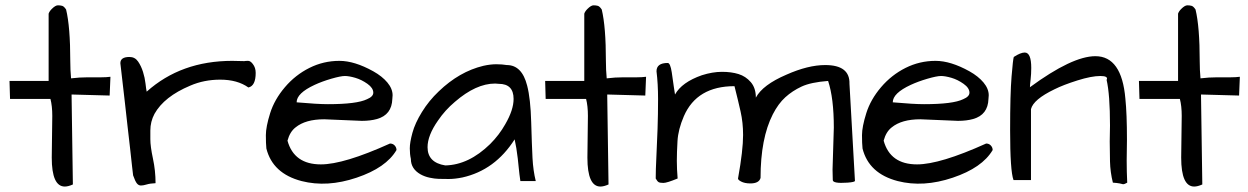

<svg xmlns="http://www.w3.org/2000/svg" viewBox="-20 -684 4674 719"><path d="M173.8 -93.8 175.8 -250Q175.8 -287.1 168.9 -313.5H17.6L15.6 -380.9H162.1V-632.8Q165 -641.6 173.8 -650.4Q187.5 -664.1 196.8 -664.1Q206.1 -664.1 212.9 -662.1Q219.7 -660.2 227.5 -648.4Q243.2 -584 243.2 -454.1Q243.2 -421.9 246.1 -390.6Q277.3 -394.5 308.6 -394.5Q308.6 -394.5 359.4 -394.5Q377.9 -394.5 393.6 -396.5L390.6 -326.2L248 -330.1L252.9 6.8Q235.4 14.6 222.7 14.6Q173.8 14.6 173.8 -93.8Z M910.2 -356.4Q869.1 -385.7 804.7 -385.7Q744.1 -385.7 692.4 -363.3Q594.7 -322.3 558.6 -257.8Q543 -228.5 543 -195.3Q543 -189.5 543 -162.6Q543 -135.7 552.7 -90.3Q562.5 -44.9 562.5 2Q542 2.9 529.3 6.8Q516.6 10.7 507.8 10.7Q499 10.7 492.7 2.9Q486.3 -4.9 478.5 -27.3Q477.5 -33.2 474.6 -60.5Q471.7 -87.9 467.3 -127Q462.9 -166 457.5 -212.4Q452.1 -258.8 447.3 -303.7Q436.5 -401.4 430.7 -447.3Q430.7 -470.7 464.8 -470.7Q485.4 -470.7 497.1 -453.6Q508.8 -436.5 515.6 -414.6Q522.5 -392.6 524.9 -371.1Q527.3 -349.6 529.3 -340.8Q658.2 -456.1 849.6 -456.1Q871.1 -456.1 894.5 -455.1Q900.4 -456.1 909.2 -456.1Q918 -456.1 926.8 -444.3Q937.5 -430.7 937.5 -411.1Q937.5 -362.3 910.2 -356.4Z M1181.6 -68.4Q1267.6 -68.4 1440.4 -146.5Q1451.2 -146.5 1458 -139.2Q1464.8 -131.8 1464.8 -122.1Q1425.8 -55.7 1315.4 -18.6Q1205.1 18.6 1109.4 -5.9Q1001 -34.2 977.5 -127.9Q975.6 -146.5 975.6 -177.7Q975.6 -209 991.7 -260.3Q1007.8 -311.5 1046.9 -357.4Q1085.9 -403.3 1138.7 -429.7Q1191.4 -456.1 1251 -456.1Q1307.6 -456.1 1377.9 -417Q1411.1 -398.4 1430.7 -375Q1450.2 -351.6 1450.2 -327.1Q1450.2 -320.3 1449.2 -313.5Q1447.3 -253.9 1391.6 -238.3Q1367.2 -231.4 1335 -231.4L1194.3 -237.3Q1124 -237.3 1086.9 -207Q1065.4 -190.4 1056.6 -157.2Q1081.1 -68.4 1181.6 -68.4ZM1158.2 -366.2Q1090.8 -335 1090.8 -300.8Q1168.9 -293.9 1208 -293.9Q1316.4 -293.9 1354.5 -312.5Q1377.9 -322.3 1377.9 -336.9Q1377.9 -354.5 1356 -370.1Q1334 -385.7 1310.5 -392.6Q1287.1 -399.4 1271.5 -399.4Q1255.9 -399.4 1220.7 -389.2Q1185.5 -378.9 1158.2 -366.2Z M1907.2 -162.1Q1834 -46.9 1711.9 -19.5Q1683.6 -13.7 1660.6 -13.7Q1637.7 -13.7 1622.6 -14.2Q1607.4 -14.6 1588.9 -18.6Q1570.3 -22.5 1554.7 -31.2Q1518.6 -51.8 1518.6 -88.9Q1514.6 -106.4 1514.6 -128.4Q1514.6 -150.4 1524.4 -186.5Q1534.2 -222.7 1560.1 -264.6Q1585.9 -306.6 1623 -341.8Q1700.2 -416 1790 -437.5Q1816.4 -443.4 1838.4 -443.4Q1860.4 -443.4 1877.9 -440.4Q1934.6 -440.4 1954.1 -363.3Q1966.8 -314.5 1969.2 -227.1Q1971.7 -139.6 1974.1 -92.3Q1976.6 -44.9 1986.3 -5.9H1928.7Q1924.8 -32.2 1922.9 -52.7Q1920.9 -73.2 1918.9 -90.8Q1914.1 -131.8 1907.2 -162.1ZM1903.3 -313.5Q1903.3 -370.1 1847.7 -370.1Q1840.8 -371.1 1834 -371.1Q1762.7 -371.1 1683.6 -302.7Q1646.5 -271.5 1620.1 -232.4Q1581.1 -176.8 1581.1 -132.8Q1581.1 -75.2 1647.5 -64.5Q1735.4 -66.4 1815.4 -144.5Q1849.6 -178.7 1872.1 -218.8Q1903.3 -272.5 1903.3 -313.5Z M2179.7 -93.8 2181.6 -250Q2181.6 -287.1 2174.8 -313.5H2023.4L2021.5 -380.9H2168V-632.8Q2170.9 -641.6 2179.7 -650.4Q2193.4 -664.1 2202.6 -664.1Q2211.9 -664.1 2218.8 -662.1Q2225.6 -660.2 2233.4 -648.4Q2249 -584 2249 -454.1Q2249 -421.9 2252 -390.6Q2283.2 -394.5 2314.5 -394.5Q2314.5 -394.5 2365.2 -394.5Q2383.8 -394.5 2399.4 -396.5L2396.5 -326.2L2253.9 -330.1L2258.8 6.8Q2241.2 14.6 2228.5 14.6Q2179.7 14.6 2179.7 -93.8Z M2517.6 -15.6Q2477.5 1 2464.4 1Q2451.2 1 2446.3 -2Q2441.4 -4.9 2435.5 -15.6Q2435.5 -47.9 2438 -96.7Q2440.4 -145.5 2442.4 -201.2Q2444.3 -256.8 2444.3 -313.5Q2444.3 -370.1 2438.5 -417Q2438.5 -448.2 2480.5 -448.2Q2490.2 -448.2 2495.6 -413.1Q2501 -377.9 2503.4 -358.4Q2505.9 -338.9 2507.8 -330.1Q2533.2 -376 2608.4 -402.3Q2648.4 -415 2683.6 -415Q2718.8 -415 2745.6 -406.7Q2772.5 -398.4 2791.5 -376.5Q2810.5 -354.5 2810.5 -318.4Q2835.9 -366.2 2924.8 -404.3Q3005.9 -440.4 3070.3 -440.4Q3163.1 -440.4 3161.1 -370.1L3181.6 -6.8Q3181.6 -2 3153.3 0Q3098.6 3.9 3098.6 -9.8Q3097.7 -29.3 3097.7 -48.8L3102.5 -206.1Q3102.5 -316.4 3081.1 -380.9Q3016.6 -376 2981.9 -359.9Q2947.3 -343.8 2920.9 -319.8Q2894.5 -295.9 2874 -255.9Q2828.1 -166 2828.1 -17.6Q2822.3 2.9 2790 2.9Q2768.6 2.9 2754.9 -4.4Q2741.2 -11.7 2744.1 -17.6Q2762.7 -121.1 2762.7 -178.7Q2762.7 -224.6 2753.4 -266.1Q2744.1 -307.6 2730.5 -361.3Q2589.8 -361.3 2541 -249Q2519.5 -199.2 2517.1 -155.8Q2514.6 -112.3 2514.6 -81.5Q2514.6 -50.8 2517.6 -15.6Z M3414.1 -68.4Q3500 -68.4 3672.9 -146.5Q3683.6 -146.5 3690.4 -139.2Q3697.3 -131.8 3697.3 -122.1Q3658.2 -55.7 3547.9 -18.6Q3437.5 18.6 3341.8 -5.9Q3233.4 -34.2 3210 -127.9Q3208 -146.5 3208 -177.7Q3208 -209 3224.1 -260.3Q3240.2 -311.5 3279.3 -357.4Q3318.4 -403.3 3371.1 -429.7Q3423.8 -456.1 3483.4 -456.1Q3540 -456.1 3610.4 -417Q3643.6 -398.4 3663.1 -375Q3682.6 -351.6 3682.6 -327.1Q3682.6 -320.3 3681.6 -313.5Q3679.7 -253.9 3624 -238.3Q3599.6 -231.4 3567.4 -231.4L3426.8 -237.3Q3356.4 -237.3 3319.3 -207Q3297.9 -190.4 3289.1 -157.2Q3313.5 -68.4 3414.1 -68.4ZM3390.6 -366.2Q3323.2 -335 3323.2 -300.8Q3401.4 -293.9 3440.4 -293.9Q3548.8 -293.9 3586.9 -312.5Q3610.4 -322.3 3610.4 -336.9Q3610.4 -354.5 3588.4 -370.1Q3566.4 -385.7 3543 -392.6Q3519.5 -399.4 3503.9 -399.4Q3488.3 -399.4 3453.1 -389.2Q3418 -378.9 3390.6 -366.2Z M4136.7 -213.9Q4136.7 -330.1 4124 -384.8Q4131.8 -399.4 4100.6 -399.4Q4067.4 -399.4 4014.6 -382.8Q3961.9 -366.2 3928.7 -349.6Q3849.6 -311.5 3840.8 -275.4V-9.8H3775.4Q3762.7 -43 3762.7 -196.3Q3762.7 -333 3768.1 -397.5Q3773.4 -461.9 3776.4 -470.7Q3801.8 -487.3 3817.4 -487.3Q3841.8 -487.3 3841.8 -429.7Q3841.8 -407.2 3839.4 -386.2Q3836.9 -365.2 3836.9 -357.4Q3995.1 -473.6 4082 -473.6Q4180.7 -473.6 4194.3 -314.5Q4200.2 -258.8 4200.2 -160.2L4199.2 -83Q4199.2 -40 4201.2 0Q4191.4 5.9 4185.5 5.9Q4182.6 4.9 4172.9 2.9Q4163.1 1 4147.5 0Q4137.7 -39.1 4136.7 -79.6Q4135.7 -120.1 4135.7 -154.3Z M4403.3 -93.8 4405.3 -250Q4405.3 -287.1 4398.4 -313.5H4247.1L4245.1 -380.9H4391.6V-632.8Q4394.5 -641.6 4403.3 -650.4Q4417 -664.1 4426.3 -664.1Q4435.5 -664.1 4442.4 -662.1Q4449.2 -660.2 4457 -648.4Q4472.7 -584 4472.7 -454.1Q4472.7 -421.9 4475.6 -390.6Q4506.8 -394.5 4538.1 -394.5Q4538.1 -394.5 4588.9 -394.5Q4607.4 -394.5 4623 -396.5L4620.1 -326.2L4477.5 -330.1L4482.4 6.8Q4464.8 14.6 4452.1 14.6Q4403.3 14.6 4403.3 -93.8Z"/></svg>

Font: Architects Daughter
Style: Regular
Weight: 400
Designer: Kimberly Geswein
Foundry: Kimberly Geswein
Version: Version 1.003 2010